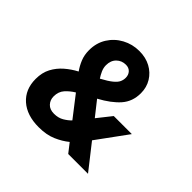

<svg xmlns="http://www.w3.org/2000/svg" viewBox="-180 -963 1180 1180"><g transform="rotate(45 410.0 -372.5)"><path d="M296 12Q193 12 133 -41Q73 -94 73 -185Q73 -240 94.5 -280.5Q116 -321 151 -351.5Q186 -382 228 -404Q208 -432 194 -466Q180 -500 180 -542Q180 -605 210.5 -653.5Q241 -702 292 -729.5Q343 -757 403 -757Q459 -757 501.5 -734Q544 -711 568.5 -671Q593 -631 593 -580Q593 -508 549.5 -458.5Q506 -409 426 -366L501 -271L574 -363H731L585 -163L713 0H541L495 -59Q460 -30 411.5 -9Q363 12 296 12ZM319 -550Q319 -527 329 -505Q339 -483 351 -465Q398 -490 421.5 -509.5Q445 -529 452.5 -546Q460 -563 460 -581Q460 -606 445 -622.5Q430 -639 404 -639Q368 -639 343.5 -615Q319 -591 319 -550ZM227 -187Q227 -156 247 -134.5Q267 -113 304 -113Q341 -113 368 -129Q395 -145 413 -164L307 -301Q274 -281 250.5 -254.5Q227 -228 227 -187Z"/></g></svg>

Font: Plus Jakarta Sans ExtraBold
Style: Italic
Weight: 800
Italic angle: -8°
Designer: Gumpita Rahayu
Foundry: Tokotype
Version: Version 2.071; ttfautohint (v1.8.4.7-5d5b);gftools[0.9.29]